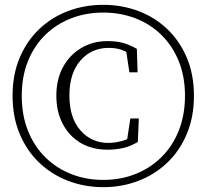

<svg xmlns="http://www.w3.org/2000/svg" viewBox="-20 -759 854 794"><path d="M407 15Q330 15 262 -11Q194 -37 142.5 -86Q91 -135 61.5 -205Q32 -275 32 -363Q32 -451 61.5 -520.5Q91 -590 142.5 -639Q194 -688 262 -713.5Q330 -739 407 -739Q484 -739 552 -713.5Q620 -688 671.5 -639Q723 -590 752.5 -520.5Q782 -451 782 -363Q782 -275 752.5 -205Q723 -135 671.5 -86Q620 -37 552 -11Q484 15 407 15ZM407 -15Q479 -15 540.5 -39.5Q602 -64 648 -109.5Q694 -155 719.5 -219.5Q745 -284 745 -363Q745 -443 719 -506.5Q693 -570 647 -615Q601 -660 539.5 -683.5Q478 -707 407 -707Q336 -707 275 -683.5Q214 -660 168 -615.5Q122 -571 96 -507Q70 -443 70 -363Q70 -282 96 -217.5Q122 -153 168 -108Q214 -63 275 -39Q336 -15 407 -15ZM424 -140Q361 -140 313.5 -168Q266 -196 239.5 -246.5Q213 -297 213 -363Q213 -431 240.5 -481.5Q268 -532 316 -560.5Q364 -589 424 -589Q462 -589 489 -581.5Q516 -574 546 -557L549 -460H515L500 -561L533 -525Q508 -544 484 -552.5Q460 -561 430 -561Q358 -561 312.5 -508.5Q267 -456 267 -364Q267 -272 312.5 -220Q358 -168 428 -168Q454 -168 482.5 -175.5Q511 -183 536 -202L504 -170L519 -269H554L550 -172Q520 -154 489.5 -147Q459 -140 424 -140Z"/></svg>

Font: Noto Serif HK ExtraLight
Style: Regular
Weight: 200
Designer: Ryoko NISHIZUKA 西塚涼子 (kana & ideographs); Frank Grießhammer (Latin, Greek & Cyrillic); Wenlong ZHANG 张文龙 (bopomofo); San
Foundry: Adobe
Version: Version 2.002-H1;hotconv 1.1.0;makeotfexe 2.6.0